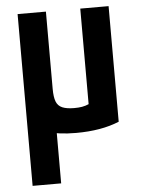

<svg xmlns="http://www.w3.org/2000/svg" viewBox="-53 -562 606 824"><g transform="rotate(-5 250.0 -150.0)"><path d="M54 220V-200L177 -113V220ZM260 10Q181 10 136 -7Q91 -24 72.5 -65.5Q54 -107 54 -180V-520H176V-187Q176 -152 183.5 -132.5Q191 -113 210 -105Q229 -97 261 -97Q280 -97 295 -99.5Q310 -102 327 -109.5Q344 -117 369 -131L324 -54V-520H446V-22Q369 10 260 10Z"/></g></svg>

Font: M PLUS 1 Code SemiBold
Style: Regular
Weight: 600
Designer: Coji Morishita
Foundry: UNDERFOREST DESIGN
Version: Version 1.005